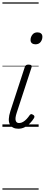

<svg xmlns="http://www.w3.org/2000/svg" viewBox="-20 -1050 371 1590"><path d="M131 16Q82 16 62 -19.5Q42 -55 66 -130L185 -494Q190 -506 196 -510.5Q202 -515 216 -515Q233 -515 239 -509Q245 -503 241 -491L118 -115Q104 -72 110 -51.5Q116 -31 138 -31Q155 -31 171 -40.5Q187 -50 200.5 -64.5Q214 -79 224 -94Q228 -101 235 -104Q242 -107 253 -100Q264 -94 265 -86.5Q266 -79 261 -71Q248 -50 229 -30Q210 -10 185.5 3Q161 16 131 16ZM273 -683Q256 -683 244.5 -692Q233 -701 233 -719Q233 -743 248 -762.5Q263 -782 290 -782Q308 -782 319.5 -773Q331 -764 331 -745Q331 -722 316.5 -702.5Q302 -683 273 -683ZM0 510H300V520H0ZM0 -20H300V0H0ZM0 -505H300V-500H0ZM0 -1030H300V-1020H0Z"/></svg>

Font: Playwrite CO Guides
Style: Regular
Weight: 400
Designer: Veronika Burian, José Scaglione
Foundry: TypeTogether
Version: Version 1.003